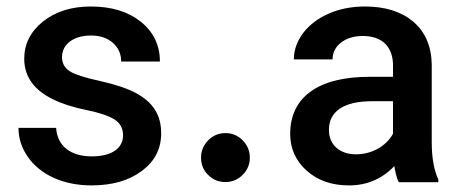

<svg xmlns="http://www.w3.org/2000/svg" viewBox="-20 -558 1406 588"><path d="M356.9 -143.6C356.9 -105 323.7 -79.1 261.2 -79.1C196.8 -79.1 155.3 -110.4 151.9 -166.5H36.6C36.6 -134.8 45.9 -105.5 64.9 -78.1C102.5 -23.4 173.3 9.8 259.8 9.8C323.7 9.8 375 -4.9 414.6 -34.7C454.1 -64 473.6 -102.5 473.6 -149.9C473.6 -206.5 448.2 -245.1 395.5 -273.4C368.7 -287.6 332 -299.8 285.6 -310.1C239.3 -320.3 208 -330.1 192.9 -340.3C177.7 -350.6 169.9 -364.7 169.9 -382.8C169.9 -423.3 206.1 -449.2 258.3 -449.2C286.1 -449.2 308.6 -441.9 325.7 -426.8C342.8 -411.6 351.1 -392.6 351.1 -369.6H469.7C469.7 -419.4 450.2 -460 411.6 -491.2C372.6 -522.5 321.3 -538.1 258.3 -538.1C199.2 -538.1 150.4 -522.9 111.8 -492.2C73.2 -461.4 54.2 -423.3 54.2 -377.9C54.2 -323.7 84 -282.2 143.1 -253.4C169.9 -240.2 203.6 -229.5 244.1 -221.2C284.7 -212.9 313.5 -203.1 331.1 -191.9C348.1 -180.7 356.9 -164.6 356.9 -143.6Z M595.7 -75.2C595.7 -54.2 603 -36.1 617.7 -22C631.8 -7.8 649.4 -0.5 670.4 -0.5C690.9 -0.5 708.5 -7.8 723.1 -22.5C737.8 -37.1 745.1 -54.7 745.1 -75.2C745.1 -95.7 737.8 -113.3 723.1 -128.4C708.5 -143.1 690.9 -150.4 670.4 -150.4C649.9 -150.4 632.3 -143.1 617.7 -128.4C603 -113.3 595.7 -95.7 595.7 -75.2Z M1322.3 0V-8.3C1309.1 -36.6 1302.2 -74.7 1302.2 -122.1V-360.4C1301.3 -416.5 1282.2 -460.4 1245.6 -491.7C1209 -522.5 1159.7 -538.1 1097.7 -538.1C1057.1 -538.1 1020 -530.8 987.3 -516.6C920.9 -487.8 879.9 -434.1 879.9 -376H998.5C998.5 -397 1007.3 -414.1 1024.4 -427.7C1041.5 -440.9 1064 -447.8 1090.8 -447.8C1153.3 -447.8 1183.6 -412.1 1183.6 -357.4V-322.8H1110.8C955.1 -322.8 868.7 -260.7 868.7 -147.9C868.7 -103.5 885.3 -65.9 918.9 -35.6C952.6 -5.4 995.6 9.8 1048.8 9.8C1103.5 9.8 1149.9 -9.8 1187.5 -49.3C1191.4 -26.4 1195.8 -10.3 1201.2 0ZM1070.8 -85.4C1020 -85.4 987.3 -114.7 987.3 -160.2C987.3 -216.3 1031.7 -248 1119.6 -248H1183.6V-148.4C1162.6 -109.9 1117.7 -85.4 1070.8 -85.4Z"/></svg>

Font: Shabnam Medium
Style: Regular
Weight: 500
Foundry: DejaVu fonts team - Redesigned by Saber Rastikerdar - Based on Vazir font
Version: Version 5.0.1